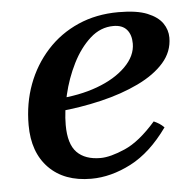

<svg xmlns="http://www.w3.org/2000/svg" viewBox="-42 -505 564 561"><g transform="rotate(-5 240.5 -224.0)"><path d="M236 -43Q265 -43 308.5 -62Q352 -81 400 -136Q409 -132 416 -127.5Q423 -123 430 -116Q380 -46 321 -15.5Q262 15 204 15Q125 15 80 -31Q35 -77 35 -157Q35 -221 55.5 -276Q76 -331 114.5 -373.5Q153 -416 206.5 -439.5Q260 -463 325 -463Q379 -463 409.5 -450.5Q440 -438 453.5 -418.5Q467 -399 467 -376Q467 -335 439 -303Q411 -271 362 -247.5Q313 -224 252 -209.5Q191 -195 126 -189L123 -226Q190 -230 243 -249.5Q296 -269 327.5 -300.5Q359 -332 359 -368Q359 -394 346 -409Q333 -424 307 -424Q269 -424 238.5 -396.5Q208 -369 186.5 -326Q165 -283 154 -235.5Q143 -188 143 -148Q143 -92 167 -67.5Q191 -43 236 -43Z"/></g></svg>

Font: Poltawski Nowy Medium
Style: Italic
Weight: 500
Italic angle: -12°
Version: Version 1.001;gftools[0.9.25]